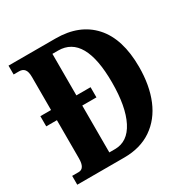

<svg xmlns="http://www.w3.org/2000/svg" viewBox="-162 -855 973 997"><g transform="rotate(-30 324.0 -357.0)"><path d="M20 -53H59Q96 -53 96 -114V-343H32V-404H96V-602Q96 -634 85 -647.5Q74 -661 53 -661H20V-714H302Q445 -714 524.5 -626Q604 -538 604 -370Q604 -259 569.5 -176Q535 -93 467 -46.5Q399 0 302 0H20ZM282 -62Q359 -62 400.5 -143.5Q442 -225 442 -370Q442 -653 282 -653H248V-404H333V-343H248V-62Z"/></g></svg>

Font: Noto Serif CondExtraBold
Style: Regular
Weight: 800
Width: 3
Designer: Monotype Design Team
Foundry: Monotype Imaging Inc.
Version: Version 1.001